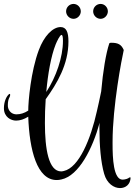

<svg xmlns="http://www.w3.org/2000/svg" viewBox="-23 -886 686 979"><path d="M490 -790C510 -790 527 -808 527 -828C527 -849 510 -866 490 -866C469 -866 452 -849 452 -828C452 -808 469 -790 490 -790ZM352 -790C372 -790 389 -808 389 -828C389 -849 372 -866 352 -866C331 -866 314 -849 314 -828C314 -808 331 -790 352 -790ZM589 73C617 73 642 55 643 19H636C633 24 615 30 602 30C555 30 551 -81 551 -152V-163C551 -345 598 -587 608 -631C596 -659 579 -668 545 -668C541 -668 535 -668 534 -664C517 -613 502 -522 493 -420C486 -385 478 -349 471 -319C440 -178 380 -31 302 -14C297 -13 293 -12 289 -12C225 -12 206 -125 206 -259C206 -298 207 -339 210 -380C268 -461 326 -557 326 -675C326 -722 315 -748 286 -748C245 -748 201 -701 175 -631C134 -522 121 -369 121 -322C101 -309 81 -303 61 -303C44 -303 26 -312 19 -334C17 -339 17 -345 17 -351C17 -366 20 -381 25 -389C27 -393 29 -398 29 -402C29 -405 28 -407 26 -407C25 -407 24 -407 23 -406C9 -394 -3 -367 -3 -334C-3 -289 33 -271 59 -271C79 -271 100 -278 121 -291C127 -120 166 32 266 32C274 32 282 31 290 29C380 10 450 -131 485 -260C484 -251 484 -242 484 -233C484 -144 491 -59 508 0C522 50 558 73 589 73ZM213 -417C221 -508 237 -600 261 -660C267 -674 282 -708 291 -708C295 -708 298 -700 298 -678C298 -594 263 -493 213 -417Z"/></svg>

Font: Style Script
Style: Regular
Weight: 400
Designer: Robert E. Leuschke
Foundry: Robert E. Leuschke
Version: Version 1.010